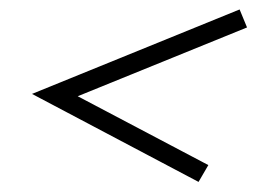

<svg xmlns="http://www.w3.org/2000/svg" viewBox="-20 -480 533 396"><path d="M389.5 -104.8 46 -286.3 474.2 -460.5 489.5 -423.4 140.3 -281.5 409.7 -139.5Z"/></svg>

Font: Playfair 5pt SemiExpanded Light 12pt
Style: Italic
Weight: 300
Italic angle: -15.6°
Version: Version 2.000;gftools[0.9.28]